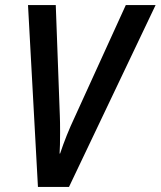

<svg xmlns="http://www.w3.org/2000/svg" viewBox="-20 -734 631 754"><path d="M90 -714H199L215 -279Q216 -258 216 -214Q216 -159 214 -131H216Q240 -203 273 -273L474 -714H591L251 0H129Z"/></svg>

Font: Noto Sans UI NarrowMedium
Style: Italic
Weight: 500
Width: 4
Italic angle: -12°
Designer: Monotype Design Team
Foundry: Monotype Imaging Inc.
Version: Version 1.001